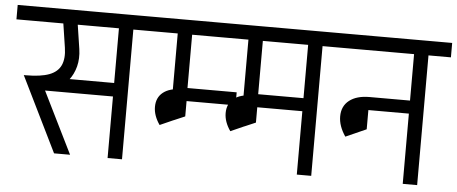

<svg xmlns="http://www.w3.org/2000/svg" viewBox="-76 -733 1990 836"><g transform="rotate(5 919.5 -315.0)"><path d="M275 -567V-630H427V-567ZM95 -269V-328H429V-269ZM61 -268 32 -328Q97 -328 134 -342Q171 -356 184.5 -386Q198 -416 191 -462H254Q260 -421 251 -386Q242 -351 221 -324.5Q200 -298 169 -283Q138 -268 99 -268ZM184 0 23 -328H92L254 0ZM191 -462 170 -600H233L254 -462ZM-30 -567V-630H345V-567ZM418 0V-620H481V0ZM320 -567V-630H579V-567Z M529 -567V-630H893V-567ZM675 -311V-630H738V-311ZM690 -189V-326H739V-210ZM696 -277V-334H953V-277ZM604 -240Q604 -281 632.5 -303.5Q661 -326 712 -326V-283Q686 -283 672 -271.5Q658 -260 658 -240ZM631 -163Q604 -202 604 -240H658Q658 -221 685 -190ZM631 -163 658 -294H712V-199Z M838 -567V-630H1202V-567ZM984 -311V-630H1047V-311ZM999 -189V-326H1048V-210ZM1005 -277V-334H1262V-277ZM913 -240Q913 -281 941.5 -303.5Q970 -326 1021 -326V-283Q995 -283 981 -271.5Q967 -260 967 -240ZM940 -163Q913 -202 913 -240H967Q967 -221 994 -190ZM940 -163 967 -294H1021V-199ZM1245 0V-620H1308V0ZM1147 -567V-630H1406V-567Z M1356 -567V-630H1775V-567ZM1411 -269Q1411 -314 1443 -339Q1475 -364 1531 -364V-317Q1503 -317 1487 -304.5Q1471 -292 1471 -269ZM1441 -183Q1411 -227 1411 -269H1471Q1471 -248 1501 -213ZM1441 -183 1471 -329H1531V-223ZM1528 -307V-364H1745V-307ZM1708 0V-620H1771V0ZM1610 -567V-630H1869V-567Z"/></g></svg>

Font: Akshar Light
Style: Regular
Weight: 300
Designer: Tall Chai
Foundry: Tall Chai
Version: Version 1.100